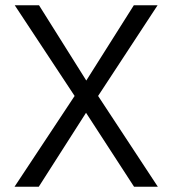

<svg xmlns="http://www.w3.org/2000/svg" viewBox="-20 -710 655 730"><path d="M580.1 0H489.7L307.1 -281.2L127.4 0H35.2L263.7 -345.2L36.1 -689.9H128.4L308.1 -403.8L488.8 -689.9H579.1L353 -345.2Z"/></svg>

Font: Acari Sans
Style: Regular
Weight: 400
Designer: Alfredo Marco Pradil and Stefan Peev
Foundry: Hanken Design Co.
Version: Version 1.045;February 4, 2021;FontCreator 13.0.0.2655 64-bi